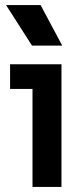

<svg xmlns="http://www.w3.org/2000/svg" viewBox="-20 -742 330 762"><path d="M109 0V-441L160 -389H20V-487H224V0ZM107 -561 4 -722H141L227 -561Z"/></svg>

Font: SUSE SemiBold
Style: Regular
Weight: 600
Designer: Rene Bieder
Foundry: SUSE
Version: Version 1.000